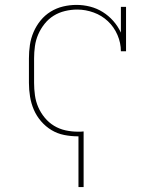

<svg xmlns="http://www.w3.org/2000/svg" viewBox="-20 -548 640 783"><path d="M300 215V8H298Q270 8 242 2.5Q214 -3 190 -17.5Q166 -32 147.5 -53.5Q129 -75 118 -100.5Q107 -126 102.5 -154Q98 -182 98 -210V-310Q98 -338 102 -365Q106 -392 117 -417.5Q128 -443 145.5 -464.5Q163 -486 186.5 -500.5Q210 -515 237 -521.5Q264 -528 292 -528Q320 -528 347.5 -521Q375 -514 399 -499Q423 -484 442 -462.5Q461 -441 473 -415V-520H494V-339H473Q473 -373 459 -405.5Q445 -438 420 -461.5Q395 -485 362 -497Q329 -509 295 -509Q270 -509 245 -503Q220 -497 199 -484Q178 -471 162 -451Q146 -431 136 -408Q126 -385 122.5 -360Q119 -335 119 -310V-210Q119 -185 122.5 -159.5Q126 -134 136 -111Q146 -88 162.5 -68Q179 -48 200.5 -35Q222 -22 247 -16.5Q272 -11 298 -11Q303 -11 309 -11Q315 -11 321 -12V215Z"/></svg>

Font: Iosevka Etoile Thin
Style: Regular
Weight: 100
Designer: Belleve Invis
Foundry: Belleve Invis
Version: Version 22.1.2; ttfautohint (v1.8.4)